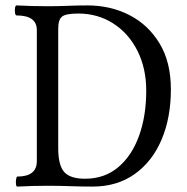

<svg xmlns="http://www.w3.org/2000/svg" viewBox="-20 -686 690 709"><path d="M44 3Q40 3 39 -6Q38 -15 39.5 -24.5Q41 -34 44 -34Q116 -34 116 -91V-575Q116 -629 41 -629Q37 -629 35.5 -638.5Q34 -648 35.5 -657Q37 -666 41 -666Q98 -663 156 -663Q193 -663 229.5 -664.5Q266 -666 303 -666Q388 -666 457.5 -630.5Q527 -595 569 -526Q611 -457 611 -356Q611 -251 576.5 -170Q542 -89 477 -43Q412 3 322 3Q281 3 239.5 1.5Q198 0 156 0Q100 0 44 3ZM294 -26Q366 -26 416.5 -68.5Q467 -111 493.5 -184.5Q520 -258 520 -351Q520 -434 487.5 -498.5Q455 -563 398 -599.5Q341 -636 269 -636Q224 -636 209.5 -625Q195 -614 195 -580V-139Q195 -76 217 -51Q239 -26 294 -26Z"/></svg>

Font: Junicode Two Beta Condensed
Style: Regular
Weight: 400
Width: 3
Designer: Peter S. Baker
Foundry: Briery Creek Software
Version: Version 1.053; ttfautohint (v1.8.4)